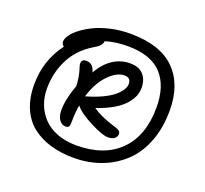

<svg xmlns="http://www.w3.org/2000/svg" viewBox="-120 -962 1038 973"><g transform="rotate(20 399.5 -476.0)"><path d="M369.1 -130.9Q299.8 -130.9 243.2 -147.5Q186.5 -164.1 143.8 -197.5Q101.1 -231 77.6 -285.6Q54.2 -340.3 54.2 -412.1Q54.2 -542.5 129.9 -643.1Q117.2 -652.3 117.2 -667Q117.2 -682.1 130.9 -701.9Q144.5 -721.7 171.9 -742.7Q199.2 -763.7 235.4 -781Q271.5 -798.3 321.3 -809.6Q371.1 -820.8 424.8 -820.8Q585.9 -820.8 665.5 -742.2Q745.1 -663.6 745.1 -522.9Q745.1 -427.2 715.3 -351.6Q685.5 -275.9 633.5 -228.3Q581.5 -180.7 514.2 -155.8Q446.8 -130.9 369.1 -130.9ZM122.1 -415Q122.1 -369.6 137.2 -330.3Q152.3 -291 181.2 -260.5Q210 -230 255.9 -212.4Q301.8 -194.8 358.9 -194.8Q510.3 -194.8 593.5 -278.6Q676.8 -362.3 676.8 -514.2Q676.8 -631.3 617.4 -694.3Q558.1 -757.3 432.1 -756.8Q369.6 -756.8 314.9 -740.2Q314 -726.6 303.5 -715.1Q293 -703.6 267.1 -689Q194.3 -644 158.2 -572Q122.1 -500 122.1 -415ZM275.9 -266.1Q255.9 -266.1 241.9 -285.2Q228 -304.2 228 -338.9Q228 -396 257.8 -477.1Q256.3 -527.3 240.2 -574.2Q227.5 -615.2 262.2 -615.2Q300.3 -615.2 311 -569.8Q341.3 -624 383.5 -651.6Q425.8 -679.2 475.1 -679.2Q523.4 -679.2 547.6 -652.1Q571.8 -625 571.8 -581.1Q571.8 -529.8 526.9 -484.1Q481.9 -438.5 386.2 -405.8Q426.3 -377 502 -353Q524.9 -347.2 534.4 -340.3Q543.9 -333.5 543.9 -323.2Q543.9 -307.1 531 -297.6Q518.1 -288.1 495.1 -288.1Q466.8 -288.1 398.7 -322.8Q330.6 -357.4 305.2 -390.1Q297.9 -351.6 297.9 -305.2Q297.9 -280.8 293.5 -273.4Q289.1 -266.1 275.9 -266.1ZM469.2 -611.8Q428.2 -611.8 384.3 -566.7Q340.3 -521.5 316.9 -443.8L320.8 -444.8Q370.1 -459 407.2 -477.1Q444.3 -495.1 464.6 -513.2Q484.9 -531.2 494.4 -547.4Q503.9 -563.5 503.9 -578.1Q503.9 -611.8 469.2 -611.8Z"/></g></svg>

Font: Shantell Sans Irregular Bouncy
Style: Regular
Weight: 300
Designer: Stephen Nixon, Anya Danilova, Shantell Martin
Foundry: Arrow Type
Version: Version 1.006;[9816181b4]